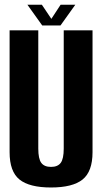

<svg xmlns="http://www.w3.org/2000/svg" viewBox="-20 -806 446 830"><path d="M200.5 4.5Q107 4.5 64.2 -30Q21.5 -64.5 21.5 -148V-675H145.5V-163.5Q145.5 -119.5 158.5 -102Q171.5 -84.5 200.5 -84.5Q229.5 -84.5 242.5 -102Q255.5 -119.5 255.5 -163.5V-675H380V-148Q380 -64.5 337 -30Q294 4.5 200.5 4.5ZM162.5 -696 98.5 -785.5H161L202 -724.5L242 -785.5H305.5L241.5 -696Z"/></svg>

Font: Anybody Condensed SemiBold
Style: Regular
Weight: 600
Width: 3
Designer: Tyler Finck
Foundry: Etcetera Type Company
Version: Version 1.010; ttfautohint (v1.8.3) -l 8 -r 50 -G 200 -x 14 